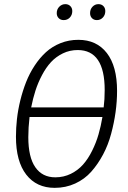

<svg xmlns="http://www.w3.org/2000/svg" viewBox="-20 -886 612 917"><path d="M284.2 -790Q269.5 -790 260.3 -799.3Q251 -808.6 251 -823.2Q251 -841.8 263.2 -854Q275.4 -866.2 292 -866.2Q306.6 -866.2 315.9 -856.9Q325.2 -847.7 325.2 -833Q325.2 -814.5 313.5 -802.2Q301.8 -790 284.2 -790ZM442.9 -790Q428.2 -790 419.2 -799.3Q410.2 -808.6 410.2 -823.2Q410.2 -841.8 421.9 -854Q433.6 -866.2 450.2 -866.2Q464.8 -866.2 473.9 -856.9Q482.9 -847.7 482.9 -833Q482.9 -814.5 471.2 -802.2Q459.5 -790 442.9 -790ZM354 -695.8Q441.4 -695.8 490.2 -632.8Q539.1 -569.8 539.1 -452.1Q539.1 -401.9 532 -350.6Q524.9 -299.3 510.7 -246.6Q496.6 -193.8 472.2 -147.9Q447.8 -102.1 416 -66.2Q384.3 -30.3 339.1 -9.5Q293.9 11.2 241.2 11.2Q154.3 11.2 105.2 -52.2Q56.2 -115.7 56.2 -232.9Q56.2 -274.4 61 -317.9Q65.9 -361.3 77.1 -407Q88.4 -452.6 104.7 -494.1Q121.1 -535.6 145.5 -572.8Q169.9 -609.9 199.7 -637Q229.5 -664.1 269 -679.9Q308.6 -695.8 354 -695.8ZM351.1 -647Q313 -647 280.3 -631.1Q247.6 -615.2 223.6 -589.4Q199.7 -563.5 180.7 -527.3Q161.6 -491.2 149.4 -453.4Q137.2 -415.5 128.9 -373H475.1Q480 -410.2 480 -456.1Q480 -647 351.1 -647ZM244.1 -39.1Q284.2 -39.1 318.4 -55.9Q352.5 -72.8 376.7 -100.1Q400.9 -127.4 419.9 -165.8Q439 -204.1 450.4 -243.7Q461.9 -283.2 469.2 -327.1H121.1Q115.2 -275.9 115.2 -231Q115.2 -135.3 148.7 -87.2Q182.1 -39.1 244.1 -39.1Z"/></svg>

Font: Fira Sans Compressed Light
Style: Italic
Weight: 300
Width: 3
Italic angle: -8°
Designer: Carrois Corporate & Edenspiekermann AG
Foundry: Carrois Corporate GbR & Edenspiekermann AG
Version: Version 4.203;PS 004.203;hotconv 1.0.88;makeotf.lib2.5.64775